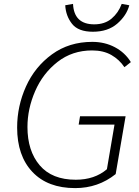

<svg xmlns="http://www.w3.org/2000/svg" viewBox="-20 -953 714 986"><path d="M68 -298Q68 -408 113.5 -509Q159 -610 247 -674Q335 -738 454 -738Q518 -738 570 -710.5Q622 -683 652 -634L619 -608Q593 -647 552 -670.5Q511 -694 453 -694Q351 -694 275.5 -635Q200 -576 160.5 -485Q121 -394 121 -301Q121 -178 184 -104Q247 -30 369 -30Q466 -30 529 -84L568 -313H384L391 -356H625L574 -59Q484 13 366 13Q225 13 146.5 -70Q68 -153 68 -298ZM315 -926 355 -933Q360 -828 464 -828Q518 -828 553 -857.5Q588 -887 605 -933L644 -926Q630 -873 582 -831.5Q534 -790 457 -790Q382 -790 350 -830.5Q318 -871 315 -926Z"/></svg>

Font: Nebula Sans Light
Style: Regular
Weight: 300
Italic angle: -9°
Designer: Paul D. Hunt for Adobe (as Source Sans)
Foundry: Nebula Entertainment & Broadcasting LLC
Version: Version 1.010